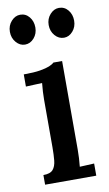

<svg xmlns="http://www.w3.org/2000/svg" viewBox="-85 -780 466 824"><g transform="rotate(-10 148.0 -368.5)"><path d="M43 -42Q73 -42 85 -56Q97 -70 99.5 -95Q102 -120 102 -153V-360Q102 -377 103 -394.5Q104 -412 106 -432Q89 -431 70 -430.5Q51 -430 35 -429V-482Q80 -482 106.5 -486.5Q133 -491 147.5 -497Q162 -503 169 -510H207V-124Q207 -106 206 -87.5Q205 -69 203 -50Q219 -51 235.5 -51.5Q252 -52 266 -53V0H43ZM233 -607Q210 -607 193.5 -626Q177 -645 177 -672Q177 -699 194 -718Q211 -737 233 -737Q257 -737 272.5 -718Q288 -699 288 -672Q288 -645 271.5 -626Q255 -607 233 -607ZM63 -607Q41 -607 24.5 -626Q8 -645 8 -672Q8 -699 25 -718Q42 -737 64 -737Q88 -737 103.5 -718Q119 -699 119 -672Q119 -645 102.5 -626Q86 -607 63 -607Z"/></g></svg>

Font: Lora Medium
Style: Regular
Weight: 500
Designer: Olga Karpushina, Alexei Vanyashin (Cyrillic)
Foundry: Cyreal
Version: Version 3.004